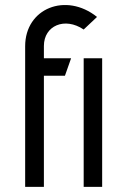

<svg xmlns="http://www.w3.org/2000/svg" viewBox="-20 -728 453 748"><path d="M378 0V-501H306V0ZM151 0V-433H233L257 -501H151V-549C151 -628 232 -663 306 -613L358 -662C237 -759 78 -696 78 -548V0Z"/></svg>

Font: Advent Pro
Style: Medium
Weight: 500
Designer: Andreas Kalpakidis
Foundry: Andreas Kalpakidis
Version: Version 2.002 2008